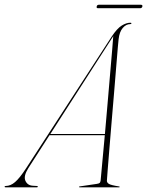

<svg xmlns="http://www.w3.org/2000/svg" viewBox="-67 -808 634 828"><path d="M55.5 -83.5Q33.5 -48.5 42.5 -28.5Q51.5 -8.5 74 -7L91 -6Q96 -6 96 -3Q96 0 91 0H-42Q-47 0 -47 -3Q-47 -6 -42 -6Q-21.5 -6 -1.8 -23Q18 -40 46 -83L414.5 -650Q438 -685.5 458 -697.8Q478 -710 495 -710Q500.5 -710 499.5 -707Q499.5 -704 494.5 -704Q476.5 -704 462.2 -687.2Q448 -670.5 444.5 -639Q444 -637 441.2 -604.8Q438.5 -572.5 434.2 -520.2Q430 -468 424.8 -405.8Q419.5 -343.5 414.2 -280.5Q409 -217.5 404.5 -163.2Q400 -109 397.2 -72.8Q394.5 -36.5 394 -29Q393.5 -21 402.2 -15.2Q411 -9.5 446 -4Q449 -4 449 -2Q449 0 446 0H277Q274 0 274 -2Q274 -4 276 -4L350.5 -15Q360.5 -16.5 363.2 -19.5Q366 -22.5 367 -30Q368 -40 373 -95Q378 -150 385 -225H146.5ZM417.5 -646 150 -230H385.5Q391 -292.5 396.8 -360Q402.5 -427.5 407.8 -488.5Q413 -549.5 416.8 -593.5Q420.5 -637.5 421.5 -653Q421 -651.5 420 -649.8Q419 -648 417.5 -646ZM350 -780Q351.5 -787.5 359.5 -787.5H540.5Q548.5 -787.5 547 -780Q545 -772.5 537 -772.5H356Q348 -772.5 350 -780Z"/></svg>

Font: Fraunces 144pt S000 Thin
Style: Italic
Weight: 100
Italic angle: -16°
Version: Version 1.000; ttfautohint (v1.8.3)